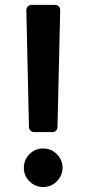

<svg xmlns="http://www.w3.org/2000/svg" viewBox="-20 -747 349 775"><path d="M96.9 -234 86.3 -706Q86.3 -714.8 92.3 -721.1Q98.4 -727.3 107.2 -727.3H202.1Q210.9 -727.3 217.2 -721.1Q223.4 -714.8 223 -706L212 -234Q212 -225.5 206 -219.6Q199.9 -213.8 191.4 -213.8H117.5Q109.4 -213.8 103.3 -219.6Q97.3 -225.5 96.9 -234ZM99.1 -125Q121.8 -147.7 154.5 -147.7Q186.4 -147.7 209.2 -125Q232.2 -101.9 232.6 -70.3Q232.2 -38 209.2 -14.9Q186.4 7.8 154.5 7.8Q121.8 7.8 99.1 -14.9Q76.3 -37.6 76.3 -68.9Q76.3 -102.3 99.1 -125Z"/></svg>

Font: DeltaSans SemiBold
Style: Regular
Weight: 600
Designer: Rasmus Andersson
Foundry: rsms
Version: Version 3.012